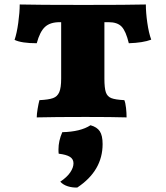

<svg xmlns="http://www.w3.org/2000/svg" viewBox="-20 -522 740 857"><path d="M446 -423V-171Q446 -129 452.5 -110Q459 -91 477 -84Q495 -77 535 -75Q540 -63 542.5 -40.5Q545 -18 545 2Q481 0 363 0Q224 0 144 2Q144 -13 148 -36.5Q152 -60 156 -75Q197 -77 216.5 -84Q236 -91 244.5 -110.5Q253 -130 253 -171V-423H246Q204 -423 181 -402Q158 -381 144 -329Q76 -329 45 -344Q55 -373 61.5 -420Q68 -467 68 -502Q147 -500 353 -500Q553 -500 631 -502Q631 -466 637.5 -420.5Q644 -375 655 -345Q618 -331 555 -329Q542 -383 523 -403Q504 -423 465 -423ZM438 121Q438 240 325 315Q303 316 282.5 309.5Q262 303 249 289Q279 269 293.5 247.5Q308 226 308 207Q308 188 292 178Q276 168 242 164Q241 158 241 145Q241 107 258 68Q340 66 384 37Q413 45 425.5 64Q438 83 438 121Z"/></svg>

Font: Vollkorn SC Black
Style: Regular
Weight: 900
Designer: Friedrich Althausen
Foundry: Friedrich Althausen
Version: Version 4.015